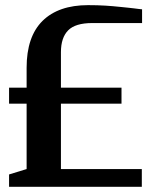

<svg xmlns="http://www.w3.org/2000/svg" viewBox="-20 -723 585 743"><path d="M15.1 0V-47.9L83 -68.8V-321.8H15.1V-383.8H83V-460.9Q83 -581.1 144.5 -642.1Q206.5 -703.1 320.8 -703.1Q357.9 -703.1 387.7 -701.2Q413.1 -699.7 450.2 -695.8Q461.4 -694.8 478.5 -692.9Q495.6 -690.9 500.5 -690.4Q508.3 -689.5 517.8 -688.2Q527.3 -687 529.8 -687V-633.8H336.9Q271.5 -633.8 243.7 -605.5Q215.8 -577.1 215.8 -521V-383.8H450.2V-321.8H215.8V-68.8H528.8V0Z"/></svg>

Font: SimahzazaarabicW05-SemiBold
Style: Regular
Weight: 600
Designer: Ahmed zaza
Foundry: Ahmed zaza
Version: Version 1.001